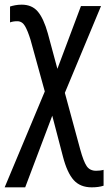

<svg xmlns="http://www.w3.org/2000/svg" viewBox="-25 -563 467 823"><path d="M68 -543Q112 -543 137 -513.5Q162 -484 180 -420L221 -268L322 -537H408L253 -165L319 78Q333 129 346.5 149Q360 169 387 169Q395 169 403.5 168Q412 167 419 165V233Q398 240 368 240Q319 240 291 209Q263 178 245 109L199 -67L83 240H-5L167 -171L106 -392Q94 -431 82 -451.5Q70 -472 49 -472Q31 -472 18 -467V-535Q27 -538 40 -540.5Q53 -543 68 -543Z"/></svg>

Font: Avrile Sans Condensed
Style: Regular
Weight: 400
Width: 3
Designer: Monotype Design Team
Foundry: Monotype Imaging Inc.
Version: Version 2.001;September 10, 2019;FontCreator 11.5.0.2425 64-